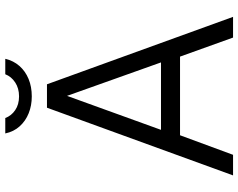

<svg xmlns="http://www.w3.org/2000/svg" viewBox="-110 -816 925 746"><g transform="rotate(-90 353.0 -442.5)"><path d="M45 0 308 -723H399L661 0H580.5L506.5 -206H201L125 0ZM222 -280H484L354 -645ZM498 -885Q490.5 -853 470.2 -830Q450 -807 419.8 -794.5Q389.5 -782 352 -782Q316.5 -782 286.5 -794Q256.5 -806 235.8 -829Q215 -852 208 -885H268Q276.5 -861.5 298.5 -846.5Q320.5 -831.5 352 -831.5Q383.5 -831.5 406.2 -846.5Q429 -861.5 438 -885Z"/></g></svg>

Font: Public Sans Light
Style: Regular
Weight: 300
Designer: The Public Sans Project Authors: Dan O. Williams and USWDS (Libre Franklin designed by Pablo Impallari and Rodrigo Fuenz
Version: Version 1.007